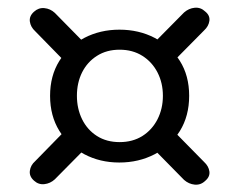

<svg xmlns="http://www.w3.org/2000/svg" viewBox="-20 -588 632 508"><path d="M73 -161.5Q61 -151 59 -136.2Q57 -121.5 70 -110Q82 -99 97.5 -100.8Q113 -102.5 125 -113.5L214 -203.5L161 -251.5ZM70 -557Q57 -545.5 59 -531Q61 -516.5 73 -505.5L161.5 -415L213.5 -464L125 -554Q113 -565 97.5 -566.5Q82 -568 70 -557ZM523 -557.5Q511 -569 495.2 -567.5Q479.5 -566 467 -555L378 -465L430.5 -417L520 -507.5Q532 -518.5 534 -532.8Q536 -547 523 -557.5ZM523 -109.5Q536 -120.5 534 -134.5Q532 -148.5 520 -159.5L431 -250L378.5 -202L467 -112Q479.5 -101 495.2 -99.5Q511 -98 523 -109.5ZM295.5 -158Q347 -158 389 -179.8Q431 -201.5 455.8 -241.2Q480.5 -281 480.5 -334.5Q480.5 -388 455.8 -427Q431 -466 389.2 -487.8Q347.5 -509.5 296 -509.5Q245 -509.5 203.2 -487.8Q161.5 -466 137 -426.8Q112.5 -387.5 112.5 -334.5Q112.5 -281.5 137 -241.8Q161.5 -202 203 -180Q244.5 -158 295.5 -158ZM296.5 -212Q262 -212 236.5 -228.2Q211 -244.5 197.2 -272.5Q183.5 -300.5 183.5 -334.5Q183.5 -369 197.2 -396.5Q211 -424 236.5 -440.2Q262 -456.5 296.5 -456.5Q331 -456.5 356.8 -440.2Q382.5 -424 396.8 -396.2Q411 -368.5 411 -334.5Q411 -300.5 396.8 -272.5Q382.5 -244.5 356.8 -228.2Q331 -212 296.5 -212Z"/></svg>

Font: Fraunces
Style: Bold
Weight: 700
Version: Version 1.000;[b76b70a41]